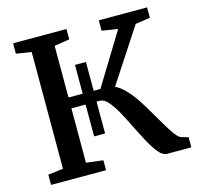

<svg xmlns="http://www.w3.org/2000/svg" viewBox="-107 -858 1010 973"><g transform="rotate(-15 398.0 -371.5)"><path d="M43.5 0V-53.5L123 -63.5V-676L43.5 -688.5V-743H323.5V-688.5L243.5 -676V-405H318V-556H375.5V-405H411L576.5 -675.5L493 -688.5V-743H746.5V-688.5L669 -677L485.5 -396.5Q511 -384.5 536.8 -357.8Q562.5 -331 585.5 -297Q609 -261 631.8 -222Q654.5 -183 674.8 -148.5Q695 -114 712.2 -91Q729.5 -68 742.5 -63.5L779.5 -53V0H651.5Q630.5 0 609.2 -25.2Q588 -50.5 566.5 -90Q545 -129.5 523.2 -174Q501.5 -218.5 479.8 -258.2Q458 -298 436.2 -323Q414.5 -348 393 -348H375.5V-181H318V-348H243.5V-63L332 -52V0Z"/></g></svg>

Font: Merriweather 20pt SemiBold
Style: Regular
Weight: 600
Version: Version 2.100